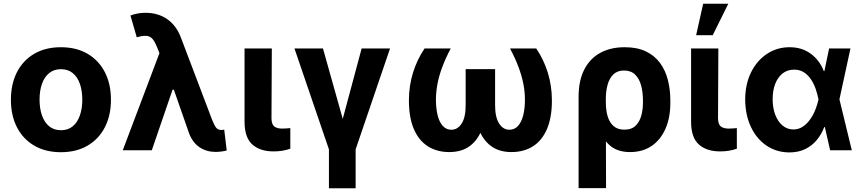

<svg xmlns="http://www.w3.org/2000/svg" viewBox="-20 -806 4630 1030"><path d="M306.6 10.5Q223.8 10.5 163.6 -24.8Q103.4 -60.1 70.9 -123.4Q38.5 -186.7 38.5 -270.7Q38.5 -355.3 70.9 -418.7Q103.4 -482.1 163.6 -517.4Q223.8 -552.7 306.6 -552.7Q389.6 -552.7 449.9 -517.4Q510.1 -482.1 542.6 -418.7Q575.2 -355.3 575.2 -270.7Q575.2 -186.7 542.6 -123.4Q510.1 -60.1 449.9 -24.8Q389.6 10.5 306.6 10.5ZM307.2 -107.4Q345.1 -107.4 370.4 -128.6Q395.7 -149.8 408.6 -187Q421.5 -224.1 421.5 -271.3Q421.5 -319.1 408.6 -356Q395.7 -392.8 370.4 -413.8Q345.1 -434.8 307.2 -434.8Q269.2 -434.8 243.6 -413.8Q218 -392.8 205.1 -356Q192.2 -319.1 192.2 -271.3Q192.2 -224.1 205.1 -187Q218 -149.8 243.6 -128.6Q269.2 -107.4 307.2 -107.4Z M1136.6 9Q1087.2 8.8 1050.5 -16Q1013.9 -40.8 995 -89.1L902.8 -352.9L842.9 -502.1L822.6 -552.7Q810.4 -583.2 797.5 -597.8Q784.6 -612.3 765.2 -613.7Q745.9 -615 713.6 -605.9L679.8 -722.9Q698.1 -729.7 717.9 -733.5Q737.7 -737.3 760.6 -737.3Q828.4 -737.3 877.3 -703.1Q926.3 -668.9 950.7 -603.9L1116.9 -166Q1129 -135.1 1138.8 -121.9Q1148.5 -108.8 1168.1 -108.6Q1176.6 -109 1182.9 -110.5L1196.2 1.2Q1186.2 4.3 1169 6.6Q1151.8 9 1136.6 9ZM638.6 0 855 -572.9 949.5 -324.6H905.6L794.4 0Z M1291.9 -545.9H1438.2L1436.4 -170.5Q1437.2 -138.3 1451.8 -127.2Q1466.4 -116.2 1494.2 -116.2Q1508.4 -116.2 1518.8 -117.2Q1529.1 -118.2 1537.4 -118.9V-8.2Q1518.8 -1.6 1495.7 2.4Q1472.7 6.4 1447.4 6.2Q1376 6.4 1334 -30.6Q1292 -67.6 1291.9 -152.9Z M1559.7 -545.9H1712.6L1818.7 -168.4L1920 -545.9H2072.4L1887.8 -4.7V204.1H1744.6V-4.7Z M2257.5 -545.9H2397.9Q2369.6 -492.1 2352.1 -445Q2334.7 -397.9 2326.7 -355.3Q2318.8 -312.6 2318.5 -271.3Q2318.8 -221.3 2328.3 -185.1Q2337.9 -148.8 2356.4 -129.4Q2374.9 -110 2401.3 -110Q2435.6 -110 2457 -143.9Q2478.3 -177.8 2478 -242.2V-435.2H2588.4V-256.8Q2588.6 -176.2 2566.7 -116.2Q2544.9 -56.2 2501.1 -23.2Q2457.2 9.8 2390.3 9.8Q2323.7 9.8 2274.8 -21.5Q2225.8 -52.8 2199.5 -115.3Q2173.1 -177.7 2173.7 -270.9Q2174 -346.1 2195.6 -416Q2217.2 -485.8 2257.5 -545.9ZM2716.1 -545.9H2856.9Q2897.3 -485.8 2918.8 -416Q2940.2 -346.1 2940.7 -270.9Q2941.3 -177.7 2914.9 -115.3Q2888.5 -52.8 2839.6 -21.5Q2790.7 9.8 2723.7 9.8Q2657.3 9.8 2613.3 -23.2Q2569.3 -56.2 2547.5 -116.2Q2525.7 -176.2 2525.7 -256.8V-435.2H2636V-242.2Q2635.9 -177.8 2657.3 -143.9Q2678.6 -110 2712.8 -110Q2739.6 -110 2758 -129.4Q2776.4 -148.8 2786.2 -185.1Q2796 -221.3 2796 -271.3Q2796 -312.6 2787.8 -355.3Q2779.6 -397.9 2762.1 -445Q2744.6 -492.1 2716.1 -545.9Z M3083.9 203.1V-288.5Q3084.2 -374.2 3114.5 -433.2Q3144.7 -492.1 3200.2 -522.4Q3255.8 -552.7 3331.2 -552.7Q3398.3 -552.7 3445.1 -530.2Q3491.8 -507.6 3520.8 -468.2Q3549.7 -428.7 3562.9 -377Q3576.1 -325.3 3576.1 -266.8V-257Q3576.6 -176.9 3550.6 -116.8Q3524.7 -56.8 3476.4 -23.5Q3428 9.8 3360.3 9.8Q3296.9 9.8 3257.7 -20.8Q3218.6 -51.5 3196.7 -106.2Q3174.9 -160.9 3162.6 -233L3230 -257.8Q3230 -233 3234 -207.1Q3238.1 -181.2 3248.9 -159.3Q3259.7 -137.3 3279.2 -123.9Q3298.8 -110.5 3329.4 -110.5Q3368.8 -110.5 3390.4 -132.3Q3412.1 -154 3420.8 -187.7Q3429.5 -221.5 3429.2 -257V-266.8Q3429.2 -310.4 3419.5 -346.9Q3409.9 -383.4 3387.5 -405.6Q3365.2 -427.7 3327.1 -427.7Q3291.8 -427.7 3270.3 -406.7Q3248.7 -385.7 3239.3 -350.8Q3229.8 -315.9 3230 -274.2L3231.2 203.1Z M3687.4 -545.9H3833.7L3831.9 -170.5Q3832.7 -138.3 3847.3 -127.2Q3861.9 -116.2 3889.7 -116.2Q3903.9 -116.2 3914.3 -117.2Q3924.6 -118.2 3932.9 -118.9V-8.2Q3914.3 -1.6 3891.2 2.4Q3868.2 6.4 3842.9 6.2Q3771.5 6.4 3729.5 -30.6Q3687.5 -67.6 3687.4 -152.9ZM3714.4 -617 3752.2 -785.9H3887L3803.4 -617Z M4213.6 11.7Q4144.9 11 4091.7 -25.1Q4038.5 -61.3 4008.3 -125.3Q3978.1 -189.4 3977.6 -272.5Q3978.1 -355.9 4009.6 -418.8Q4041 -481.8 4094.9 -517.3Q4148.7 -552.7 4215.5 -552.7Q4281.9 -552.7 4329.4 -517.8Q4376.9 -482.8 4399.5 -424.4H4445.6L4482.9 -274.4L4549.5 0H4433.3L4370.6 -274.4Q4365.2 -301.5 4355.7 -329.2Q4346.1 -356.8 4330.6 -380.1Q4315.1 -403.3 4292.9 -417.9Q4270.6 -432.4 4240.1 -432.4Q4204.2 -432.4 4178.4 -412.1Q4152.5 -391.7 4138.7 -356Q4124.9 -320.3 4124.9 -273.8Q4124.9 -227.1 4138.9 -190.3Q4152.9 -153.6 4178 -132.7Q4203 -111.7 4235.8 -111.5Q4264.3 -111.5 4286.8 -126.6Q4309.3 -141.7 4326.2 -165.8Q4343.2 -189.9 4354.2 -217.9Q4365.3 -245.8 4370.6 -271.5L4427.8 -545.9H4542.3L4482.9 -271.5L4445.6 -124.2H4401.5Q4387 -85.5 4361.6 -54.8Q4336.2 -24 4299.6 -6.2Q4263 11.7 4213.6 11.7Z"/></svg>

Font: Inter
Style: Regular
Weight: 400
Designer: Rasmus Andersson
Foundry: rsms
Version: Version 4.000;git-8c9346024